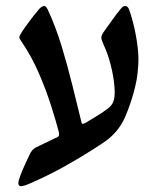

<svg xmlns="http://www.w3.org/2000/svg" viewBox="-20 -547 539 644"><path d="M51.3 77.6Q41.5 77.6 41.5 67.4Q41.5 59.1 48.8 40.3Q56.2 21.5 65.7 0.7Q75.2 -20 82 -34.2Q84.5 -38.1 88.4 -43Q92.3 -47.9 99.1 -51.8Q107.9 -56.2 127.2 -65.4Q146.5 -74.7 172.9 -87.4Q178.2 -90.3 178.2 -96.2Q178.2 -101.1 176.8 -106Q168 -140.1 151.6 -191.7Q135.3 -243.2 111.1 -299.6Q86.9 -356 54.2 -404.3Q44.9 -417 44.9 -421.9Q44.9 -427.2 54.7 -441.9Q62 -453.1 77.4 -473.9Q92.8 -494.6 106 -510.3Q118.7 -526.9 128.4 -526.9Q132.3 -526.9 135 -523.2Q137.7 -519.5 140.1 -515.1Q167 -457 187 -391.1Q207 -325.2 222.9 -260.3Q238.8 -195.3 252.9 -138.7Q253.4 -131.8 257.8 -131.8Q261.2 -131.8 267.6 -135.3Q291 -149.4 309.6 -160.9Q328.1 -172.4 341.8 -183.1Q355 -192.9 359.9 -205.6Q364.7 -218.3 364.7 -237.3Q364.7 -267.6 356 -309.3Q347.2 -351.1 333 -384.3Q328.1 -397 324 -405.8Q319.8 -414.6 319.8 -420.9Q319.8 -429.2 331.5 -445.3Q344.2 -462.4 357.4 -481.2Q370.6 -500 384.8 -517.1Q392.6 -526.9 399.9 -526.9Q408.2 -526.9 413.1 -515.1Q427.2 -474.6 435.5 -429.7Q443.8 -384.8 444.3 -352.5Q444.3 -335.9 443.4 -323.5Q442.4 -311 441.4 -302.2Q439.5 -278.3 428.5 -237.3Q417.5 -196.3 398.9 -152.8Q378.4 -106.9 337.4 -76.2Q327.1 -68.4 290.3 -44.7Q253.4 -21 200.7 8.8Q147.9 38.6 88.4 64.9Q60.1 77.6 51.3 77.6Z"/></svg>

Font: David Libre Medium
Style: Regular
Weight: 500
Designer: Ismar David, J. Victor Gaultney, Annie Olsen and Meir Sadan
Foundry: Monotype Imaging Inc. & SIL International
Version: Version 1.100; ttfautohint (v1.8.4.7-5d5b)